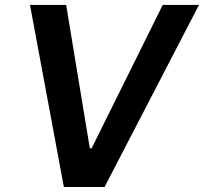

<svg xmlns="http://www.w3.org/2000/svg" viewBox="-20 -747 815 767"><path d="M99.8 -727.3H244.3L338.8 -154.8H346.2L630 -727.3H774.9L397.7 0H235.1Z"/></svg>

Font: Inter P Semi Bold
Style: Italic
Weight: 600
Italic angle: 9.39999°
Designer: Rasmus Andersson
Foundry: rsms
Version: Version 3.018;git-588b23468